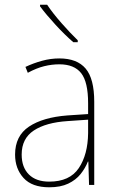

<svg xmlns="http://www.w3.org/2000/svg" viewBox="-20 -785 498 815"><path d="M232 -537Q307 -537 343.5 -494Q380 -451 380 -353V0H358L355 -99H353Q342 -71 322 -46Q302 -21 269.5 -5.5Q237 10 189 10Q116 10 80 -29.5Q44 -69 44 -129Q44 -208 103 -247.5Q162 -287 266 -295L354 -301V-347Q354 -437 324.5 -474.5Q295 -512 232 -512Q200 -512 167.5 -504Q135 -496 98 -476L88 -501Q122 -517 158.5 -527Q195 -537 232 -537ZM267 -271Q175 -265 123.5 -231Q72 -197 72 -129Q72 -75 102.5 -44.5Q133 -14 189 -14Q276 -14 314.5 -71.5Q353 -129 354 -220V-277ZM180 -765Q204 -729 241 -687Q278 -645 310 -614V-606H291Q255 -637 215.5 -680Q176 -723 150 -758V-765Z"/></svg>

Font: Noto Sans Myanmar SemiCondensed Thin
Style: Regular
Weight: 100
Width: 4
Designer: Monotype Design Team
Foundry: Monotype Imaging Inc.
Version: Version 2.107; ttfautohint (v1.8.4.7-5d5b)